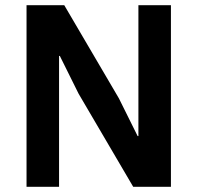

<svg xmlns="http://www.w3.org/2000/svg" viewBox="-20 -718 759 738"><path d="M492 0H637V-698H512V-195H509L437 -340L227 -698H82V0H207V-503H210L282 -358Z"/></svg>

Font: IBM Plex Thai Looped SemiBold
Style: Regular
Weight: 600
Designer: Mike Abbink, Paul van der Laan, Pieter van Rosmalen, Ben Mitchell, Mark Frömberg
Foundry: Bold Monday
Version: Version 1.0